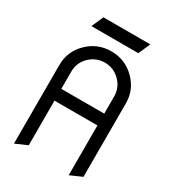

<svg xmlns="http://www.w3.org/2000/svg" viewBox="-211 -993 983 1101"><g transform="rotate(30 281.0 -442.0)"><path d="M142.6 -883.8H453.1L418.9 -805.7H108.4ZM501 -520.5V-34.2L422.9 0V-329.6H138.7V-34.2L60.5 0V-520.5Q60.5 -610.4 125 -674.1Q189.5 -737.8 280.8 -737.8Q372.1 -737.8 436.5 -674.1Q501 -610.4 501 -520.5ZM138.7 -407.7H422.9V-522Q422.4 -580.6 380.9 -621.6Q338.9 -663.1 280.8 -663.1Q222.2 -663.1 180.2 -621.6Q138.7 -580.6 138.7 -523.4V-522Z"/></g></svg>

Font: NovaMono
Style: Regular
Weight: 400
Monospace: yes
Version: Version 1.2